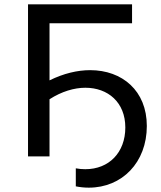

<svg xmlns="http://www.w3.org/2000/svg" viewBox="-20 -720 743 884"><path d="M109 0H208V-263C264 -299 322 -316 373 -316C477 -316 557 -249 557 -133C557 -18 482 59 373 59C359 59 344 58 329 55V138C349 142 369 144 389 144C542 144 656 28 656 -140C656 -302 543 -397 395 -397C337 -397 273 -382 208 -350V-613H588V-700H109Z"/></svg>

Font: Chess Sans Medium
Style: Regular
Weight: 500
Designer: Wolf Bōese
Foundry: Wolf Bōese
Version: Version 7.223;Glyphs 3.3 (3306)